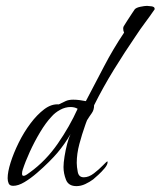

<svg xmlns="http://www.w3.org/2000/svg" viewBox="-20 -625 546 653"><path d="M240 8Q213 8 204.5 -13.5Q196 -35 196 -57Q196 -71 199.5 -93Q203 -115 208.5 -136Q214 -157 220 -169Q201 -136 175 -105Q165 -93 146.5 -74.5Q128 -56 106 -37Q84 -18 63 -5.5Q42 7 25 7Q13 7 9.5 -1Q6 -9 6 -19Q6 -40 16 -72Q26 -104 43.5 -139.5Q61 -175 83.5 -205Q106 -235 130.5 -253.5Q155 -272 180 -270Q194 -277 204 -281.5Q214 -286 229 -286Q240 -286 251 -284.5Q262 -283 272 -281Q303 -340 334 -399.5Q365 -459 402 -514Q399 -520 399 -528Q399 -533 401 -536Q404 -541 412 -553.5Q420 -566 428 -578Q436 -590 438 -593Q443 -599 457.5 -602Q472 -605 480 -605Q485 -605 495.5 -603.5Q506 -602 506 -595Q506 -592 505 -592Q490 -570 473.5 -548Q457 -526 442 -503Q403 -446 367 -387.5Q331 -329 300 -267Q300 -251 292 -240Q284 -229 276 -216Q274 -212 272.5 -207Q271 -202 269 -197Q259 -169 250 -135.5Q241 -102 241 -71Q241 -58 244.5 -40Q248 -22 265 -22Q282 -22 299.5 -35.5Q317 -49 330 -62.5Q343 -76 345 -76Q346 -76 346 -74Q346 -65 336 -53Q326 -41 314.5 -30.5Q303 -20 297 -15Q285 -6 270 1Q255 8 240 8ZM60 -27Q65 -27 71.5 -31.5Q78 -36 82 -39Q136 -78 176.5 -136.5Q217 -195 244 -255Q234 -261 220 -261Q202 -261 184.5 -251.5Q167 -242 155 -228Q136 -208 116.5 -175.5Q97 -143 81.5 -109Q66 -75 57 -47Q56 -44 55.5 -41Q55 -38 55 -34Q55 -27 60 -27Z"/></svg>

Font: Bonheur Royale
Style: Regular
Weight: 400
Designer: Robert E. Leuschke
Foundry: Robert E. Leuschke
Version: Version 1.010; ttfautohint (v1.8.3)